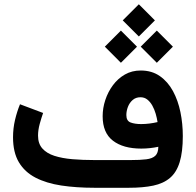

<svg xmlns="http://www.w3.org/2000/svg" viewBox="-20 -889 927 909"><path d="M637.3 -868.7 561.1 -792.5 637.3 -716.4 713.4 -792.5ZM722.4 -744.2 646.2 -668 722.4 -591.8 798.6 -668ZM552.4 -744.2 476.3 -668 552.4 -591.8 628.6 -668ZM648.3 -301.6Q618 -301.6 598.1 -309.2Q578.2 -316.8 578.2 -344.1Q578.2 -363.5 585.6 -383Q593 -402.4 608 -415.5Q623 -428.6 645 -428.6Q664 -428.6 677.7 -417.5Q691.5 -406.5 701.3 -388.9Q711.1 -371.2 717.1 -350.6Q723 -329.9 725.9 -311Q707 -306.6 687.5 -304.1Q668 -301.6 648.3 -301.6ZM729.6 -194.1Q729.3 -164.9 715.3 -151.6Q701.2 -138.3 672.5 -134.8Q643.9 -131.2 598.9 -131.2H427.4Q371.1 -131.2 322.6 -135.3Q274.1 -139.5 237.6 -151.2Q201.2 -162.9 180.6 -186Q160.1 -209 160.1 -246.7Q160.1 -273.3 168 -302.3Q176 -331.4 184.1 -354.2L74.7 -395.4Q60.5 -361 51.1 -321.2Q41.7 -281.3 41.7 -239Q41.7 -167.3 69.4 -120.8Q97.1 -74.4 148.2 -47.9Q199.3 -21.5 270.1 -10.7Q340.9 0 427.4 0H589.7Q657.2 0 705.6 -10.2Q754 -20.4 785 -46.9Q816 -73.4 830.7 -121.6Q845.5 -169.7 845.5 -245.1Q845.5 -302.6 834.3 -357.9Q823 -413.2 799 -457.6Q774.9 -502 737 -528.6Q699.1 -555.2 646 -555.2Q604.5 -555.2 571.2 -536.2Q538 -517.2 514.6 -485.5Q491.2 -453.9 478.6 -415.7Q466 -377.4 466 -338.8Q466 -260.2 514.7 -222.9Q563.3 -185.5 648.9 -185.5Q670 -185.5 690.5 -187.8Q711 -190.1 729.6 -194.1Z"/></svg>

Font: Vazirmatn NL
Style: Regular
Weight: 400
Designer: Saber Rastikerdar
Foundry: Saber Rastikerdar
Version: Version 33.003